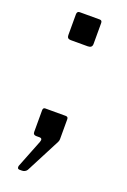

<svg xmlns="http://www.w3.org/2000/svg" viewBox="-130 -551 489 740"><g transform="rotate(20 114.5 -181.0)"><path d="M52 144Q47 144 45 140Q43 136 45 130L90 16Q96 0 82 0H69Q56 0 56 -12V-101Q56 -112 65 -112H149Q159 -112 159 -102V-20Q159 -14 156 -8L83 133Q80 138 74.5 141Q69 144 63 144H52ZM67 -393Q52 -393 52 -408V-493Q52 -506 63 -506H145Q155 -506 155 -495V-409Q155 -393 137 -393H67Z"/></g></svg>

Font: Libre Franklin
Style: Regular
Weight: 400
Designer: Pablo Impallari, Rodrigo Fuenzalida, Nhung Nguyen
Foundry: Impallari Type
Version: Version 3.000